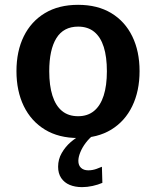

<svg xmlns="http://www.w3.org/2000/svg" viewBox="-20 -559 644 792"><path d="M302.2 10.3Q222.2 10.3 165.3 -24.4Q108.4 -59.1 78.1 -121.3Q47.9 -183.6 47.9 -265.6Q47.9 -347.7 78.1 -409.2Q108.4 -470.7 165.3 -504.9Q222.2 -539.1 302.2 -539.1Q382.3 -539.1 439 -504.9Q495.6 -470.7 525.6 -409.2Q555.7 -347.7 555.7 -265.6Q555.7 -183.6 525.6 -121.3Q495.6 -59.1 439 -24.4Q382.3 10.3 302.2 10.3ZM302.2 -79.6Q341.8 -79.6 368.2 -101.6Q394.5 -123.5 407.7 -164.8Q420.9 -206.1 420.9 -265.1Q420.9 -324.2 408 -365.2Q395 -406.2 368.7 -427.7Q342.3 -449.2 302.2 -449.2Q242.2 -449.2 212.6 -401.6Q183.1 -354 183.1 -265.1Q183.1 -206.1 196.3 -164.6Q209.5 -123 235.8 -101.3Q262.2 -79.6 302.2 -79.6ZM318.4 212.9Q289.6 212.9 267.3 203.6Q245.1 194.3 232.4 175.3Q219.7 156.2 219.7 128.9Q219.7 98.1 234.6 72.3Q249.5 46.4 271.5 27.3Q293.5 8.3 314.9 -2H365.2Q347.7 11.7 333.5 30.5Q319.3 49.3 311.3 69.1Q303.2 88.9 303.2 104.5Q303.2 123 314.2 133.3Q325.2 143.6 344.2 143.6Q361.3 143.6 377.9 137.7Q394.5 131.8 400.4 128.9L402.3 195.3Q384.3 203.1 362.1 208Q339.8 212.9 318.4 212.9Z"/></svg>

Font: Comme SemiBold
Style: Regular
Weight: 600
Version: Version 1.000;gftools[0.9.27]